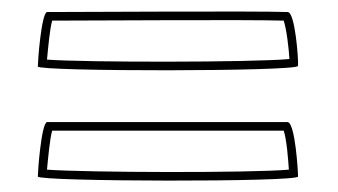

<svg xmlns="http://www.w3.org/2000/svg" viewBox="-20 -501 589 335"><path d="M46 -193C46 -184 500 -183 500 -193C500 -203 495 -286 482 -288H62C52 -285 46 -202 46 -193ZM46 -385C46 -376 500 -376 500 -386C501 -396 495 -480 482 -480C428 -482 116 -480 62 -480C52 -477 46 -394 46 -385ZM62 -205C64 -226 67 -259 71 -273H475C480 -259 483 -222 484 -205C417 -199 127 -200 62 -205ZM62 -397C64 -418 67 -451 71 -465C142 -465 411 -467 475 -465C480 -450 484 -416 485 -398C419 -392 127 -392 62 -397Z"/></svg>

Font: Ampere
Style: OuLn
Weight: 400
Version: Version 1